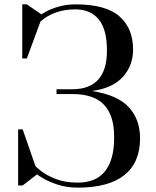

<svg xmlns="http://www.w3.org/2000/svg" viewBox="-20 -840 716 880"><path d="M150 -41 84 10H63V-247H84L142 -80Q142 -77 167 -57Q192 -37 235 -20Q278 -3 336 -3Q421 -3 462 -56Q503 -109 503 -205V-216Q503 -310 457 -359.5Q411 -409 311 -409H239V-431H311Q391 -431 430.5 -475.5Q470 -520 470 -605V-611Q470 -705 432.5 -751Q395 -797 326 -797Q277 -797 241.5 -784.5Q206 -772 185.5 -757Q165 -742 165 -740L103 -572H82V-820H103L170 -774Q170 -775 192.5 -787.5Q215 -800 250 -810Q285 -820 327 -820Q465 -820 527.5 -765Q590 -710 590 -613Q590 -539 542.5 -487Q495 -435 401 -423Q518 -405 570 -349Q622 -293 622 -206Q622 -95 550 -37.5Q478 20 336 20Q286 20 245 6.5Q204 -7 177 -23Q150 -39 150 -41Z"/></svg>

Font: Prata
Style: Regular
Weight: 400
Designer: Ivan Petrov
Foundry: Cyreal
Version: Version 2.000